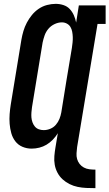

<svg xmlns="http://www.w3.org/2000/svg" viewBox="-20 -763 568 996"><path d="M475 213Q451 213 428 212Q405 211 383 206.5Q361 202 341 192Q321 182 305 167.5Q289 153 278.5 133.5Q268 114 264 92Q260 70 262 46.5Q264 23 268 0L280 -72Q269 -54 254 -38.5Q239 -23 221.5 -12.5Q204 -2 184 3Q164 8 144 8Q119 8 96.5 -1.5Q74 -11 59.5 -30Q45 -49 38.5 -72.5Q32 -96 30 -121Q28 -146 30 -171.5Q32 -197 36 -222L91 -557Q95 -580 101.5 -602Q108 -624 119 -645Q130 -666 145.5 -685Q161 -704 181 -717.5Q201 -731 224 -737Q247 -743 269 -743Q290 -743 309.5 -736.5Q329 -730 342 -716Q355 -702 363 -684Q371 -666 375 -646L389 -735H528V-639H486L380 0Q378 16 377 32Q376 48 380 62Q384 76 393 87.5Q402 99 415 106Q428 113 443.5 115Q459 117 475 117ZM207 -88Q224 -88 241 -95Q258 -102 270 -116Q282 -130 288.5 -146.5Q295 -163 298 -180Q311 -264 325 -347.5Q339 -431 353 -515Q355 -529 356.5 -543Q358 -557 357.5 -571Q357 -585 354.5 -598.5Q352 -612 345.5 -623Q339 -634 327 -640.5Q315 -647 301 -647Q282 -647 263 -638Q244 -629 231 -613.5Q218 -598 211.5 -579.5Q205 -561 201 -542L146 -207Q144 -193 143 -179.5Q142 -166 143 -153.5Q144 -141 148.5 -128.5Q153 -116 161 -106.5Q169 -97 181 -92.5Q193 -88 207 -88Z"/></svg>

Font: Iosevka Slab
Style: Bold Italic
Weight: 700
Italic angle: -9°
Monospace: yes
Designer: Belleve Invis
Foundry: Belleve Invis
Version: Version 11.1.0; ttfautohint (v1.8.3)